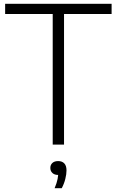

<svg xmlns="http://www.w3.org/2000/svg" viewBox="-20 -760 614 1009"><path d="M257 0V-686.5H7V-740H566.5V-686.5H316.5V0ZM267 229Q279 200.5 282.8 180Q286.5 159.5 286.5 140L294 159.5H287Q266.5 159.5 255.5 149.2Q244.5 139 244.5 122.5Q244.5 106.5 255.2 96.5Q266 86.5 285.5 86.5Q306.5 86.5 318 98.8Q329.5 111 329.5 135.5Q329.5 155.5 323.2 180.5Q317 205.5 304.5 229Z"/></svg>

Font: Encode Sans SC Light
Style: Regular
Weight: 300
Version: Version 3.002